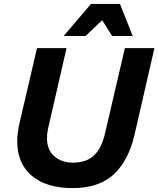

<svg xmlns="http://www.w3.org/2000/svg" viewBox="-20 -950 809 981"><path d="M445 -930H593L658 -766H553L502 -847L417 -766H305ZM68 -228Q68 -268 79 -318L169 -704H320L226 -295Q220 -268 220 -245Q220 -185 257 -152Q294 -119 354 -119Q421 -119 460 -155.5Q499 -192 517 -270L618 -704H769L667 -260Q636 -128 560.5 -58.5Q485 11 351 11Q218 11 143 -51.5Q68 -114 68 -228Z"/></svg>

Font: CBA Beacon Sans Extra Bold
Style: Italic
Weight: 800
Italic angle: -13°
Designer: Wei Huang
Foundry: Wei Huang
Version: Version 1.002